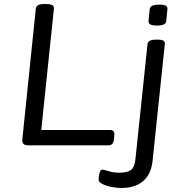

<svg xmlns="http://www.w3.org/2000/svg" viewBox="-20 -722 910 954"><path d="M118 0Q88 0 91 -30L158 -680Q160 -691 169.5 -696.5Q179 -702 201 -702H209Q250 -702 248 -680L185 -76H528Q551 -76 548 -48L546 -30Q543 0 520 0ZM584 212Q558 212 531.5 206.5Q505 201 487.5 191.5Q470 182 470 171Q470 165 471.5 153Q473 141 477 131Q481 121 488 121Q496 121 519.5 128.5Q543 136 574 136Q612 136 630.5 122.5Q649 109 653 68L713 -503Q715 -525 755 -525H763Q785 -525 792.5 -519.5Q800 -514 799 -503L738 78Q731 144 691 178Q651 212 584 212ZM760 -595Q736 -595 726.5 -601Q717 -607 718 -617L724 -677Q726 -699 771 -699Q795 -699 804 -693.5Q813 -688 812 -677L806 -617Q804 -595 760 -595Z"/></svg>

Font: Asap Expanded Expanded Regular
Style: Italic
Weight: 400
Width: 7
Italic angle: -6°
Designer: Pablo Cosgaya
Foundry: Omnibus-Type
Version: Version 3.001; ttfautohint (v1.8.4.7-5d5b)